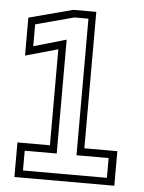

<svg xmlns="http://www.w3.org/2000/svg" viewBox="-51 -741 587 783"><g transform="rotate(5 242.0 -350.0)"><path d="M37.5 0V-141.5H170.5V-534.5L37.5 -497V-652.5L217.5 -700H311.5V-141.5H446.5V0ZM70 -29.5H413.5V-110.5H282V-669.5H224.5L67.5 -627.5V-538L201 -576.5V-110.5H70Z"/></g></svg>

Font: Tourney Light
Style: Regular
Weight: 300
Version: Version 1.015